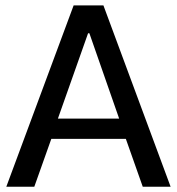

<svg xmlns="http://www.w3.org/2000/svg" viewBox="-20 -707 669 727"><path d="M456.5 -181.2 520.5 0H626L371.6 -686.5H258.8L3.9 0H109.9L174.3 -181.2ZM318.4 -581.1 431.2 -257.8H199.2L313.5 -581.1Z"/></svg>

Font: Estedad Medium
Style: Regular
Weight: 500
Designer: Amin Abedi
Version: Version 7.3